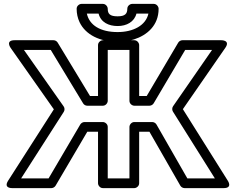

<svg xmlns="http://www.w3.org/2000/svg" viewBox="-20 -943 1217 988"><path d="M763.5 -315H671.1C656 -315 646.1 -300.7 646.1 -290V-25H534.4V-290C534.4 -305.1 520.1 -315 509.4 -315H414.8C405.6 -315 397 -309 393.2 -302.7L230 -25H88.7L308.2 -367.5C313.8 -376.2 313 -387.8 307.6 -395.4L103.2 -686H241.2L407.7 -411.1C412.2 -403.6 420.5 -399 429.1 -399H509.4C524.5 -399 534.4 -413.3 534.4 -424V-686H646.1V-424C646.1 -408.9 660.4 -399 671.1 -399H749.2C758.4 -399 767 -405 770.7 -411.3L932.9 -686H1071.1L870.5 -396.2C864.7 -387.8 865.2 -376.2 869.9 -368.7L1085.7 -25H944.1L785.2 -302.4C780.6 -310.5 771.1 -315 763.5 -315ZM749 -265 907.9 12.4C911.7 19 920.3 25 929.6 25H1130.9C1178.9 25 1152.1 -13.3 1152.1 -13.3L921 -381.3L1139.4 -696.8C1167.1 -736.9 1118.8 -736 1118.8 -736H918.6C911.3 -736 901.7 -731.6 897.1 -723.7L734.9 -449H696.1V-711C696.1 -721.7 686.2 -736 671.1 -736H509.4C498.7 -736 484.4 -726.1 484.4 -711V-449H443.2L276.7 -723.9C272.2 -731.3 264 -736 255.3 -736H55.1C6.2 -736 34.7 -696.6 34.7 -696.6L257.1 -380.4L22 -13.5C-4 27.1 43 25 43 25H244.3C251.7 25 261.2 20.6 265.9 12.7L429.1 -265H484.4V0C484.4 10.7 494.3 25 509.4 25H671.1C681.8 25 696.1 15.1 696.1 0V-265ZM426.9 -873H487.3C498.8 -827.8 539.7 -809 585.3 -809C631.5 -809 671 -830.2 682.1 -873H743.7C730.5 -812 665.4 -778 585.3 -778C496.5 -778 440.1 -813 426.9 -873ZM585.3 -859C545.8 -859 534.4 -871.4 534.4 -898C534.4 -908.7 524.5 -923 509.4 -923H399.4C388.7 -923 374.4 -913.1 374.4 -898C374.4 -873.4 379.4 -850 389.5 -828.7C420.7 -763.4 494.5 -728 585.3 -728C615.4 -728 643.4 -732 669.3 -740.2C736.1 -761.4 796.2 -811.5 796.2 -898C796.2 -908.7 786.3 -923 771.2 -923H660.1C649.4 -923 635.1 -913.1 635.1 -898C635.1 -872.2 623.3 -859 585.3 -859Z"/></svg>

Font: Asimov
Style: WidOu
Weight: 500
Designer: Google
Version: Version 2.000980; 2014